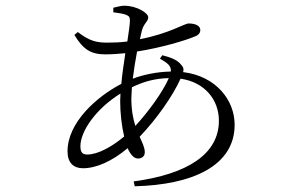

<svg xmlns="http://www.w3.org/2000/svg" viewBox="-20 -592 1040 671"><path d="M348 -402C371 -402 395 -404 418 -406C413 -371 407 -334 404 -299C316 -253 216 -163 216 -63C216 -23 237 -4 270 -4C316 -4 371 -28 426 -74C436 -52 448 -38 462 -38C474 -38 486 -44 486 -60C486 -76 478 -92 468 -114C529 -178 584 -257 611 -317C695 -305 745 -244 745 -170C745 -53 634 17 447 42L451 59C650 54 800 -11 800 -156C800 -242 735 -326 620 -340C623 -350 621 -358 612 -367C598 -384 574 -392 547 -399L539 -387C567 -371 579 -361 577 -342C528 -341 481 -331 444 -317C448 -348 453 -381 459 -412C543 -425 630 -451 662 -465C675 -470 680 -478 680 -487C680 -501 665 -510 639 -510C625 -510 572 -475 469 -455L476 -486C484 -513 498 -516 498 -532C498 -546 459 -572 414 -572C404 -572 389 -568 376 -565V-549C392 -547 406 -545 419 -541C431 -536 434 -533 434 -520C434 -507 430 -480 425 -447C402 -444 379 -443 355 -443C317 -443 292 -449 252 -480L240 -470C271 -418 299 -402 348 -402ZM570 -319C549 -271 500 -203 453 -152C445 -177 439 -208 439 -249L441 -287C484 -308 524 -318 570 -319ZM414 -115C372 -80 323 -52 285 -52C267 -52 261 -61 261 -81C261 -133 315 -212 401 -265L400 -239C400 -198 405 -152 414 -115Z"/></svg>

Font: Source Han Serif CN Light
Style: Regular
Weight: 300
Designer: Ryoko NISHIZUKA 西塚涼子 (kana & ideographs); Frank Grießhammer (Latin, Greek & Cyrillic); Wenlong ZHANG 张文龙 (bopomofo); San
Foundry: Adobe
Version: Version 2.003;hotconv 1.1.1;makeotfexe 2.6.0